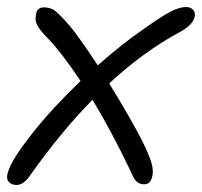

<svg xmlns="http://www.w3.org/2000/svg" viewBox="-34 -484 578 550"><path d="M13.2 45.9Q-2 45.9 -9.8 35.9Q-17.6 25.9 -9.8 4.9Q1.5 -29.8 58.8 -102.3Q116.2 -174.8 196.8 -252Q141.1 -335 105 -372.1Q83 -394 74.2 -409.2Q65.4 -424.3 68.8 -439.9Q69.8 -447.3 71.5 -451.7Q73.2 -456.1 78.4 -459.5Q83.5 -462.9 91.8 -462.9Q110.4 -462.9 123.3 -453.4Q136.2 -443.8 162.1 -414.1Q185.5 -388.2 246.1 -296.9Q316.9 -358.9 369.1 -395Q428.7 -437.5 454.6 -450.7Q480.5 -463.9 499 -463.9Q511.2 -463.9 518.6 -456.5Q525.9 -449.2 523.9 -437Q519.5 -413.6 482.9 -393.1Q379.9 -338.4 278.8 -245.1Q344.2 -138.2 374 -79.1Q394 -38.6 399.9 -17.3Q405.8 3.9 402.8 18.1Q400.4 31.2 394.8 37.6Q389.2 43.9 377.9 43.9Q365.2 43.9 356.9 35.6Q348.6 27.3 338.9 3.9Q289.6 -100.1 231 -198.2Q140.6 -106.4 53.2 17.1Q34.2 45.9 13.2 45.9Z"/></svg>

Font: Shantell Sans Bouncy
Style: Italic
Weight: 300
Italic angle: -11.31°
Designer: Stephen Nixon, Anya Danilova, Shantell Martin
Foundry: Arrow Type
Version: Version 1.006;[9816181b4]